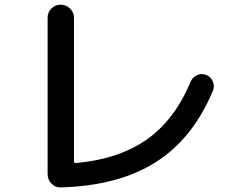

<svg xmlns="http://www.w3.org/2000/svg" viewBox="-20 -770 1040 825"><path d="M241.2 35.2Q217.8 36.1 201.2 19Q184.6 2 184.6 -22.5V-694.3Q184.6 -717.8 201.2 -733.9Q217.8 -750 240.7 -750Q263.7 -750 280.8 -733.4Q297.9 -716.8 297.9 -694.3V-77.1Q297.9 -69.3 305.7 -69.3Q490.2 -85.9 610.4 -170.4Q730.5 -254.9 798.8 -418Q806.6 -437.5 826.2 -446.8Q845.7 -456.1 865.7 -448.2Q885.7 -440.4 894.5 -419.9Q903.3 -399.4 894.5 -378.9Q807.6 -172.9 647.9 -72.3Q488.3 28.3 241.2 35.2Z"/></svg>

Font: Rounded Mgen+ 1m medium
Style: Regular
Weight: 500
Designer: [Source Han Sans]
Ryoko NISHIZUKA  (kana & ideographs); Paul D. Hunt (Latin, Greek & Cyrillic); Wenlong ZHANG  (bopomofo
Version: Version 1.059.20150602